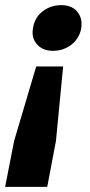

<svg xmlns="http://www.w3.org/2000/svg" viewBox="-23 -604 350 748"><path d="M223 -345 195 -55 161 124H-3L32 -55L118 -345ZM216 -584Q257 -584 278.5 -558Q300 -532 293 -491Q285 -453 254.5 -429.5Q224 -406 183 -406Q143 -406 120.5 -432Q98 -458 106 -497Q113 -537 144 -560.5Q175 -584 216 -584Z"/></svg>

Font: REM SemiBold
Style: Italic
Weight: 600
Italic angle: -11°
Designer: Octavio Pardo
Foundry: Ashler Design
Version: Version 1.005;gftools[0.9.28]